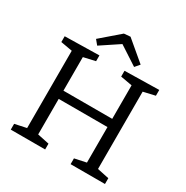

<svg xmlns="http://www.w3.org/2000/svg" viewBox="-199 -1068 1195 1234"><g transform="rotate(30 398.0 -451.0)"><path d="M49 0V-43L148 -64L135 -46V-651L151 -632L49 -650V-693L304 -698V-655L203 -632L217 -651V-371L202 -386H594L579 -371V-651L594 -632L493 -650V-693L748 -698V-655L648 -632L661 -651V-46L648 -64L748 -43V0H493V-43L592 -64L579 -46V-339L594 -325H202L217 -339V-46L204 -64L304 -43V0ZM260 -745 232 -779 370 -898 417 -902 563 -779 534 -745 368 -853 421 -852Z"/></g></svg>

Font: Pack4
Style: Regular
Weight: 400
Version: Version 2.002